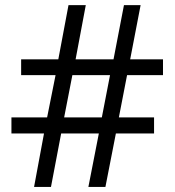

<svg xmlns="http://www.w3.org/2000/svg" viewBox="-20 -734 686 754"><path d="M479 -439 446.8 -272.9H585V-210H435.1L394 0H327.1L368.2 -210H220.2L180.2 0H113.8L152.8 -210H24.9V-272.9H165L198.2 -439H63V-501H209L249 -713.9H316.9L276.9 -501H425.8L466.8 -713.9H532.2L491.2 -501H620.1V-439ZM231.9 -272.9H379.9L412.1 -439H264.2Z"/></svg>

Font: Sahel FD
Style: FD
Weight: 400
Foundry: Saber Rastikerdar (saber.rastikerdar@gmail.com)
Version: Version 3.3.1